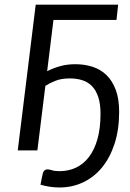

<svg xmlns="http://www.w3.org/2000/svg" viewBox="-20 -662 572 845"><path d="M241.7 91.3Q281.2 91.3 314.2 75.9Q347.2 60.5 371.3 29.1Q395.5 -2.4 408.9 -49.8Q422.4 -97.2 422.4 -161.6Q422.4 -204.6 412.6 -234.4Q402.8 -264.2 385.3 -282.5Q367.7 -300.8 342.8 -308.8Q317.9 -316.9 287.6 -316.9Q250 -316.9 224.4 -306.6Q198.7 -296.4 179.7 -284.2L144.5 0H58.1L137.2 -641.6H500L492.7 -574.2H215.3L187.5 -348.6Q216.3 -363.3 246.6 -371.3Q276.9 -379.4 311.5 -379.4Q351.6 -379.4 387 -368.2Q422.4 -356.9 448.2 -332Q474.1 -307.1 489.3 -267.1Q504.4 -227.1 504.4 -169.9Q504.4 -91.8 484.4 -30Q464.4 31.7 429.2 74.7Q394 117.7 345.9 140.4Q297.9 163.1 241.7 163.1Q200.7 163.1 158.2 150.9Q160.2 138.2 163.1 125.5Q166 112.8 168.5 100.6Q170.4 93.3 175.5 88.4Q180.7 83.5 189.9 83.5Q197.8 83.5 209.5 87.4Q221.2 91.3 241.7 91.3Z"/></svg>

Font: Carlito
Style: Italic
Weight: 400
Italic angle: -7°
Designer: Lukasz Dziedzic
Foundry: tyPoland Lukasz Dziedzic
Version: Version 1.104